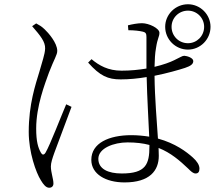

<svg xmlns="http://www.w3.org/2000/svg" viewBox="-20 -837 1040 902"><path d="M756 -711C756 -652 804 -604 863 -604C921 -604 969 -652 969 -711C969 -769 921 -817 863 -817C804 -817 756 -769 756 -711ZM786 -711C786 -753 820 -787 863 -787C905 -787 939 -753 939 -711C939 -668 905 -634 863 -634C820 -634 786 -668 786 -711ZM131 -714C170 -669 193 -641 192 -609C191 -581 178 -548 165 -500C147 -440 115 -348 115 -217C115 -122 149 -26 172 10C184 30 196 45 211 45C224 45 231 37 231 25C231 3 219 -27 219 -55C219 -72 226 -93 236 -121C250 -158 297 -283 316 -335L291 -347C269 -296 214 -153 194 -120C186 -107 178 -109 172 -120C159 -143 150 -172 150 -233C150 -339 191 -443 210 -496C235 -561 249 -579 249 -598C249 -636 206 -684 190 -699C174 -714 168 -717 150 -727ZM682 -156V-150C682 -65 665 -22 552 -22C488 -22 442 -43 442 -91C442 -141 515 -168 579 -168C618 -168 652 -164 682 -156ZM583 -695C611 -695 635 -692 652 -688C665 -685 668 -678 668 -663V-515C632 -509 593 -505 551 -505C488 -505 446 -529 410 -559L394 -543C450 -480 487 -464 547 -464C586 -464 628 -468 669 -475C671 -380 678 -267 681 -195C655 -199 627 -202 597 -202C492 -202 409 -165 409 -86C409 -19 477 20 565 20C684 20 726 -36 726 -105L725 -142C783 -119 825 -82 864 -45C877 -32 887 -22 899 -22C912 -22 917 -31 917 -45C917 -62 905 -80 886 -97C856 -124 803 -164 722 -186C717 -265 707 -376 706 -481C766 -493 818 -508 849 -518C876 -527 888 -536 888 -550C888 -565 860 -574 846 -575C836 -575 828 -568 798 -554C780 -545 748 -533 706 -523C707 -557 708 -585 713 -612C720 -659 729 -664 729 -683C729 -704 680 -728 647 -728C627 -728 600 -723 581 -718Z"/></svg>

Font: Noto Serif TC ExtraLight
Style: Regular
Weight: 200
Designer: Ryoko NISHIZUKA 西塚涼子 (kana & ideographs); Frank Grießhammer (Latin, Greek & Cyrillic); Wenlong ZHANG 张文龙 (bopomofo); San
Foundry: Adobe
Version: Version 2.001;hotconv 1.1.0;makeotfexe 2.6.0